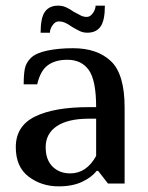

<svg xmlns="http://www.w3.org/2000/svg" viewBox="-20 -651 525 681"><path d="M36 -129Q36 -204 104 -237.5Q172 -271 295 -271H321Q321 -366 295 -402.5Q269 -439 219 -439Q176 -439 149.5 -419.5Q123 -400 112 -352H64Q64 -386 68 -407Q72 -428 89 -445Q107 -463 147.5 -471.5Q188 -480 239 -480Q325 -480 373.5 -434Q422 -388 422 -270V0H363L328 -45H323Q305 -22 271 -6Q237 10 188 10Q127 10 81.5 -24.5Q36 -59 36 -129ZM321 -98V-230H295Q221 -230 181.5 -203.5Q142 -177 142 -129Q142 -84 166.5 -60Q191 -36 229 -36Q287 -36 321 -98ZM186 -631Q201 -631 213.5 -625.5Q226 -620 242 -609Q258 -600 267.5 -595.5Q277 -591 288 -591Q300 -591 309.5 -604.5Q319 -618 319 -631H352Q352 -578 336.5 -556.5Q321 -535 290 -535Q275 -535 263.5 -540.5Q252 -546 235 -556Q221 -566 210.5 -570.5Q200 -575 188 -575Q176 -575 166.5 -561.5Q157 -548 157 -535H124Q124 -588 139.5 -609.5Q155 -631 186 -631Z"/></svg>

Font: El Messiri Medium
Style: Regular
Weight: 500
Designer: Mohamed Gaber
Foundry: Kief Type Foundry
Version: Version 2.007